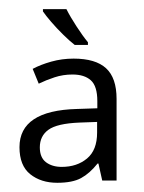

<svg xmlns="http://www.w3.org/2000/svg" viewBox="-20 -394 314 419"><path d="M140.6 -266.1Q188.5 -266.1 211.4 -245.1Q234.4 -224.1 234.4 -178.2V0H203.1L194.8 -37.1H192.9Q175.8 -15.6 157 -5.4Q138.2 4.9 105 4.9Q69.3 4.9 45.9 -13.9Q22.5 -32.7 22.5 -72.8Q22.5 -152.8 147.9 -156.2L192.4 -157.7V-173.3Q192.4 -206.1 178.2 -218.8Q164.1 -231.4 138.2 -231.4Q117.7 -231.4 99.1 -225.3Q80.6 -219.2 64.5 -211.4L51.3 -243.7Q68.4 -252.9 91.8 -259.5Q115.2 -266.1 140.6 -266.1ZM153.3 -126.5Q104.5 -124.5 85.7 -110.8Q66.9 -97.2 66.9 -72.3Q66.9 -50.3 80.3 -40Q93.8 -29.8 114.7 -29.8Q147.9 -29.8 169.9 -48.1Q191.9 -66.4 191.9 -104.5V-127.9ZM125 -374Q133.3 -357.4 147 -336.4Q160.6 -315.4 171.9 -301.8V-295.9H143.1Q131.8 -304.7 117.7 -318.6Q103.5 -332.5 91.6 -346.4Q79.6 -360.4 73.7 -369.1V-374Z"/></svg>

Font: NotoSansOldHungarianUI
Style: Regular
Weight: 400
Designer: Monotype Design Team
Foundry: Monotype Imaging Inc.
Version: Version 1001.000; ttfautohint (v1.8.4.7-5d5b)